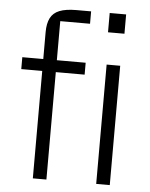

<svg xmlns="http://www.w3.org/2000/svg" viewBox="-52 -760 627 803"><g transform="rotate(5 261.5 -358.5)"><path d="M173 0H116V-614Q116 -650 127.5 -673Q139 -696 165.5 -706.5Q192 -717 236 -717H298V-665H173ZM28 -451V-501H294V-451ZM439 -501V0H382V-501ZM376 -717H445V-636H376Z"/></g></svg>

Font: 42dot Sans Light
Style: Regular
Weight: 300
Designer: 42dot
Version: Version 1.000